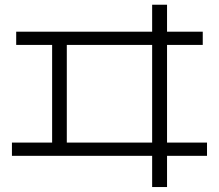

<svg xmlns="http://www.w3.org/2000/svg" viewBox="-20 -750 904 793"><path d="M608.4 -106.4H29.3V-161.1H195.3V-564.5H46.9V-619.1H608.4V-730.5H669.9V-619.1H817.4V-564.5H669.9V-161.1H835V-106.4H669.9V22.5H608.4ZM608.4 -161.1V-564.5H255.9V-161.1Z"/></svg>

Font: Pretendard GOV Light
Style: Regular
Weight: 300
Designer: Base glyphs from Inter by Rasmus Andersson; Hangeul glyphs from Noto Sans CJK(Source Han Sans) by Jang Soo-young and Kan
Foundry: Kil Hyung-jin
Version: Version 1.309